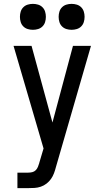

<svg xmlns="http://www.w3.org/2000/svg" viewBox="-20 -972 540 992"><path d="M70 0V-80H125Q136 -80 146.5 -82.5Q157 -85 164.5 -92.5Q172 -100 176 -110Q180 -120 183 -130V-131L205 -205L50 -735H143L251 -339L357 -735H450L269 -109Q265 -93 259 -77Q253 -61 243.5 -47.5Q234 -34 220.5 -23.5Q207 -13 191 -7.5Q175 -2 158.5 -1Q142 0 125 0ZM350 -818Q336 -818 323 -822Q310 -826 300.5 -835.5Q291 -845 287 -858Q283 -871 283 -885Q283 -899 287 -912Q291 -925 300.5 -934.5Q310 -944 323 -948Q336 -952 350 -952Q364 -952 377 -948Q390 -944 399.5 -934.5Q409 -925 413 -912Q417 -899 417 -885Q417 -871 413 -858Q409 -845 399.5 -835.5Q390 -826 377 -822Q364 -818 350 -818ZM150 -818Q136 -818 123 -822Q110 -826 100.5 -835.5Q91 -845 87 -858Q83 -871 83 -885Q83 -899 87 -912Q91 -925 100.5 -934.5Q110 -944 123 -948Q136 -952 150 -952Q164 -952 177 -948Q190 -944 199.5 -934.5Q209 -925 213 -912Q217 -899 217 -885Q217 -871 213 -858Q209 -845 199.5 -835.5Q190 -826 177 -822Q164 -818 150 -818Z"/></svg>

Font: Iosevka SS18 Medium
Style: Regular
Weight: 500
Monospace: yes
Designer: Belleve Invis
Foundry: Belleve Invis
Version: Version 25.1.1; ttfautohint (v1.8.4)